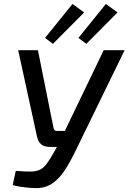

<svg xmlns="http://www.w3.org/2000/svg" viewBox="-20 -944 651 972"><path d="M611 -690 357 -169Q334 -122 308.5 -83Q283 -44 251.5 -20Q220 4 178 8Q158 9 133 7Q108 5 84.5 1.5Q61 -2 44 -7L60 -79Q108 -75 136.5 -75.5Q165 -76 183.5 -85.5Q202 -95 217 -115.5Q232 -136 253 -173L286 -232L301 -266L505 -690ZM172 -690 251 -296Q253 -281 269 -281H320L326 -200H234Q204 -200 188 -214Q172 -228 167 -254L72 -690ZM347 -924 406 -881 248 -722 208 -752ZM516 -924 575 -881 417 -722 377 -752Z"/></svg>

Font: Exo 2 Medium
Style: Italic
Weight: 500
Italic angle: -8°
Designer: Natanael Gama
Foundry: Natanael Gama
Version: Version 2.010